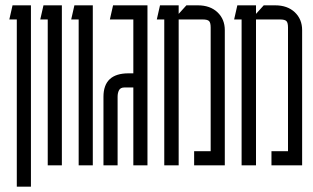

<svg xmlns="http://www.w3.org/2000/svg" viewBox="-20 -620 1173 720"><path d="M15 -547 27 -600H96V80H43V-547Z M212 -600V0H159V-547H131L143 -600Z M328 -600V0H275V-547H247L259 -600Z M404 -600H533V0H480V-292H447Q432 -292 426.5 -282Q421 -272 421 -257V0H368V-257Q368 -345 462 -345H480V-547H392Z M596 0V-547H568L580 -600H650V-568L679 -600H722Q768 -600 795.5 -574Q823 -548 823 -507V0H708V-53H770V-517Q770 -535 764 -541Q758 -547 740 -547H650V0Z M886 0V-547H858L870 -600H940V-568L969 -600H1012Q1058 -600 1085.5 -574Q1113 -548 1113 -507V0H998V-53H1060V-517Q1060 -535 1054 -541Q1048 -547 1030 -547H940V0Z"/></svg>

Font: Karantina Light
Style: Regular
Weight: 300
Designer: Rony Koch
Foundry: Rony Koch
Version: Version 1.000; ttfautohint (v1.8.3)